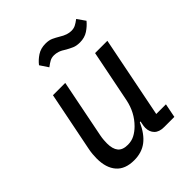

<svg xmlns="http://www.w3.org/2000/svg" viewBox="-208 -851 983 983"><g transform="rotate(-45 283.0 -360.0)"><path d="M219 -518 156 -201Q153 -186 152 -171.5Q151 -157 151 -148Q151 -108 167.5 -87.5Q184 -67 222 -67Q249 -67 271 -78.5Q293 -90 313 -110Q363 -160 378 -233L435 -518H524L436 -76H506L491 0H417Q382 0 364 -18Q346 -36 346 -66Q346 -71 347 -79Q348 -87 350 -95L352 -106H347Q320 -46 282 -17Q244 12 189 12Q124 12 91.5 -25.5Q59 -63 59 -130Q59 -145 60.5 -162Q62 -179 66 -198L130 -518ZM419 -611Q394 -611 377 -618.5Q360 -626 344 -635Q323 -649 307.5 -654Q292 -659 278 -659Q261 -659 248 -652Q235 -645 218 -632L188 -677Q205 -699 230 -715.5Q255 -732 290 -732Q315 -732 332 -724Q349 -716 364 -707Q385 -694 400.5 -689Q416 -684 430 -684Q447 -684 460 -690.5Q473 -697 490 -710L521 -666Q503 -644 478 -627.5Q453 -611 419 -611Z"/></g></svg>

Font: IBM Plex Sans Text
Style: Italic
Weight: 450
Italic angle: -11°
Designer: Mike Abbink, Paul van der Laan, Pieter van Rosmalen
Foundry: Bold Monday
Version: Version 3.005